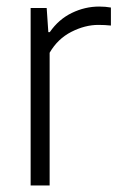

<svg xmlns="http://www.w3.org/2000/svg" viewBox="-20 -566 364 586"><path d="M73.5 0V-541.5H122.5L127.5 -468H132Q159 -507 199.2 -526.5Q239.5 -546 282.5 -546Q302 -546 318.5 -543V-488Q309 -489 300 -489.5Q291 -490 280 -490Q239.5 -490 197.8 -468.8Q156 -447.5 131.5 -405V0Z"/></svg>

Font: Encode Sans SmCnd Lt
Style: Regular
Weight: 300
Width: 4
Designer: Multiple Designers
Foundry: Impallari Type
Version: Version 3.002; ttfautohint (v1.8.3) -l 8 -r 50 -G 200 -x 14 